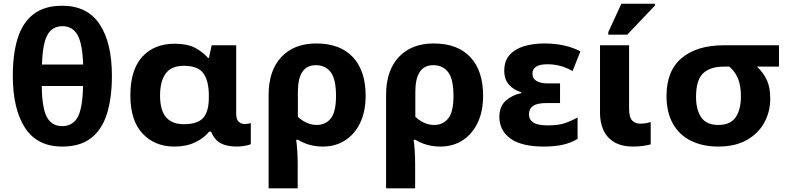

<svg xmlns="http://www.w3.org/2000/svg" viewBox="-20 -778 4255 1032"><path d="M314.5 9.8Q179.7 9.8 114.3 -91.3Q48.8 -192.4 48.8 -371.1Q48.8 -488.8 75.2 -572.8Q101.6 -656.7 160.2 -701.9Q218.8 -747.1 314.5 -747.1Q449.2 -747.1 515.4 -647.9Q581.5 -548.8 581.5 -371.1Q581.5 -252 554.9 -166.7Q528.3 -81.5 469.7 -35.9Q411.1 9.8 314.5 9.8ZM205.6 -431.2H426.8Q423.3 -543 396.7 -590.1Q370.1 -637.2 315.9 -637.2Q260.7 -637.2 234.9 -590.1Q209 -543 205.6 -431.2ZM314.5 -100.1Q370.6 -100.1 397.5 -148.4Q424.3 -196.8 426.3 -315.9H204.6Q205.6 -198.2 231.7 -149.2Q257.8 -100.1 314.5 -100.1Z M916.5 9.8Q812 9.8 746.3 -60.1Q680.7 -129.9 680.7 -265.1Q680.7 -402.3 744.6 -472.7Q808.6 -543 918.9 -543Q987.3 -543 1028.8 -520.8Q1070.3 -498.5 1098.1 -466.8H1103L1117.7 -534.7H1249.5V-168Q1249.5 -135.3 1263.2 -123.3Q1276.9 -111.3 1295.4 -111.3Q1303.2 -111.3 1313.5 -113Q1323.7 -114.7 1328.1 -116.2V-2.9Q1319.8 1.5 1296.1 5.6Q1272.5 9.8 1253.9 9.8Q1200.7 9.8 1167 -7.6Q1133.3 -24.9 1114.7 -70.3H1104Q1077.6 -36.6 1029.8 -13.4Q981.9 9.8 916.5 9.8ZM967.8 -110.4Q1042 -110.4 1072.3 -144.5Q1102.5 -178.7 1102.5 -254.4V-266.1Q1102.5 -341.8 1073.7 -383.1Q1044.9 -424.3 967.8 -424.3Q900.9 -424.3 870.6 -382.8Q840.3 -341.3 840.3 -264.2Q840.3 -185.5 872.6 -147.9Q904.8 -110.4 967.8 -110.4Z M1580.1 234.4H1423.8V-267.6Q1423.8 -398.9 1492.4 -471.7Q1561 -544.4 1679.7 -544.4Q1807.6 -544.4 1876.5 -471.2Q1945.3 -397.9 1945.3 -263.7Q1945.3 -178.7 1915.8 -117.4Q1886.2 -56.2 1834.5 -23.2Q1782.7 9.8 1715.3 9.8Q1676.8 9.8 1642.6 0Q1608.4 -9.8 1582 -26.4H1571.8Q1575.2 -6.3 1577.6 30Q1580.1 66.4 1580.1 101.6ZM1682.1 -106.4Q1730 -106.4 1758.1 -141.6Q1786.1 -176.8 1786.1 -262.2Q1786.1 -353 1757.3 -390.4Q1728.5 -427.7 1677.7 -427.7Q1581.1 -427.7 1581.1 -284.2V-150.4Q1601.1 -130.9 1627.4 -118.7Q1653.8 -106.4 1682.1 -106.4Z M2211.4 234.4H2055.2V-267.6Q2055.2 -398.9 2123.8 -471.7Q2192.4 -544.4 2311 -544.4Q2439 -544.4 2507.8 -471.2Q2576.7 -397.9 2576.7 -263.7Q2576.7 -178.7 2547.1 -117.4Q2517.6 -56.2 2465.8 -23.2Q2414.1 9.8 2346.7 9.8Q2308.1 9.8 2273.9 0Q2239.7 -9.8 2213.4 -26.4H2203.1Q2206.5 -6.3 2209 30Q2211.4 66.4 2211.4 101.6ZM2313.5 -106.4Q2361.3 -106.4 2389.4 -141.6Q2417.5 -176.8 2417.5 -262.2Q2417.5 -353 2388.7 -390.4Q2359.9 -427.7 2309.1 -427.7Q2212.4 -427.7 2212.4 -284.2V-150.4Q2232.4 -130.9 2258.8 -118.7Q2285.2 -106.4 2313.5 -106.4Z M2902.8 9.8Q2783.7 9.8 2723.9 -33.2Q2664.1 -76.2 2664.1 -149.9Q2664.1 -206.5 2699.2 -237.3Q2734.4 -268.1 2781.7 -277.3V-282.2Q2740.7 -294.4 2715.6 -323Q2690.4 -351.6 2690.4 -397.5Q2690.4 -451.2 2719.7 -483.4Q2749 -515.6 2797.9 -530Q2846.7 -544.4 2904.8 -544.4Q2964.4 -544.4 3013.4 -533.2Q3062.5 -522 3099.6 -502L3057.6 -396Q3026.4 -414.1 2993.2 -423.3Q2960 -432.6 2922.4 -432.6Q2880.4 -432.6 2861.1 -419.4Q2841.8 -406.2 2841.8 -383.3Q2841.8 -355.5 2864 -342.5Q2886.2 -329.6 2925.8 -329.6H2990.2V-224.1H2918Q2866.7 -224.1 2845 -208.5Q2823.2 -192.9 2823.2 -163.1Q2823.2 -134.8 2846.9 -119.4Q2870.6 -104 2922.9 -104Q2981.4 -104 3017.3 -116.5Q3053.2 -128.9 3084.5 -146.5V-31.7Q3048.8 -9.8 3004.9 0Q2960.9 9.8 2902.8 9.8Z M3386.2 9.8Q3320.3 9.8 3280.5 -14.6Q3240.7 -39.1 3222.9 -79.8Q3205.1 -120.6 3205.1 -169.4V-534.7H3361.3V-194.3Q3361.3 -146 3378.7 -129.6Q3396 -113.3 3419.9 -113.3Q3436.5 -113.3 3449.7 -115.5Q3462.9 -117.7 3477.5 -122.1V-2Q3460.4 2.9 3434.8 6.3Q3409.2 9.8 3386.2 9.8ZM3351.6 -591.8H3249.5V-605L3319.8 -757.8H3500V-748Z M3840.3 9.8Q3757.3 9.8 3694.6 -21Q3631.8 -51.8 3597.2 -112.5Q3562.5 -173.3 3562.5 -263.2Q3562.5 -397.5 3644.3 -466.1Q3726.1 -534.7 3871.6 -534.7H4167V-419.9H4048.8Q4083.5 -387.2 4101.8 -347.9Q4120.1 -308.6 4120.1 -247.6Q4120.1 -177.7 4088.1 -119.1Q4056.2 -60.5 3993.9 -25.4Q3931.6 9.8 3840.3 9.8ZM3841.3 -106.4Q3905.8 -106.4 3934.1 -147.5Q3962.4 -188.5 3962.4 -259.8Q3962.4 -319.3 3946.3 -356.9Q3930.2 -394.5 3899.9 -419.9H3871.6Q3797.9 -419.9 3759.5 -384.3Q3721.2 -348.6 3721.2 -257.3Q3721.2 -188 3749 -147.2Q3776.9 -106.4 3841.3 -106.4Z"/></svg>

Font: Lunasima
Style: Bold
Weight: 700
Designer: The DocRepair Project, Monotype Design Team
Foundry: Google
Version: Version 2.009